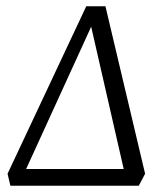

<svg xmlns="http://www.w3.org/2000/svg" viewBox="-20 -590 527 610"><path d="M13 0 4 -38 254 -570H315L441 -38L421 0ZM63 -53H373L261 -543H287Z"/></svg>

Font: Rasa Light
Style: Italic
Weight: 300
Italic angle: -7.10001°
Designer: Anna Giedrys (Yrsa+Rasa design), David Brezina (Yrsa art-direction, Rasa art-direction, design)
Foundry: Rosetta Type Foundry
Version: Version 2.004